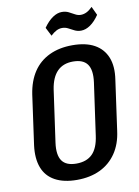

<svg xmlns="http://www.w3.org/2000/svg" viewBox="-97 -959 750 1033"><g transform="rotate(-10 277.5 -443.0)"><path d="M239 9Q167 9 119.5 -17Q72 -43 53 -93Q34 -143 43 -214L81 -486Q92 -558 125 -607.5Q158 -657 212.5 -683Q267 -709 339 -709Q412 -709 459 -683Q506 -657 526 -607.5Q546 -558 535 -486L497 -214Q488 -143 454 -93Q420 -43 365.5 -17Q311 9 239 9ZM251 -78Q307 -78 338.5 -109.5Q370 -141 379 -208L419 -492Q428 -558 405.5 -590Q383 -622 327 -622Q273 -622 241 -589.5Q209 -557 199 -492L159 -208Q150 -142 172.5 -110Q195 -78 251 -78ZM214 -826Q238 -860 263.5 -877.5Q289 -895 314 -895Q335 -895 351 -887Q367 -879 382 -870.5Q397 -862 413 -862Q429 -862 444.5 -869.5Q460 -877 477 -894L499 -847Q476 -813 450.5 -795.5Q425 -778 400 -778Q380 -778 363.5 -786.5Q347 -795 332.5 -802.5Q318 -810 301 -810Q285 -810 270 -802.5Q255 -795 238 -779Z"/></g></svg>

Font: Pathway Extreme Condensed SemiBold
Style: Italic
Weight: 600
Width: 3
Italic angle: -8°
Version: Version 1.001;gftools[0.9.26]